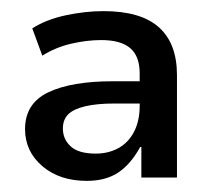

<svg xmlns="http://www.w3.org/2000/svg" viewBox="-20 -734 372 345"><path d="M136 -409Q87 -409 56 -435.5Q25 -462 25 -502Q25 -548 66.5 -568Q108 -588 183 -588H240V-548H186Q154 -548 133 -543Q112 -538 102.5 -528.5Q93 -519 93 -503Q93 -484 107 -471Q121 -458 152 -458Q175 -458 193 -468Q211 -478 221 -497.5Q231 -517 231 -544V-602Q231 -633 214 -647.5Q197 -662 162 -662Q136 -662 108 -655.5Q80 -649 56 -634L38 -683Q63 -699 98 -706.5Q133 -714 166 -714Q233 -714 265.5 -685Q298 -656 298 -599V-415H234V-470H232Q215 -439 192.5 -424Q170 -409 136 -409Z"/></svg>

Font: Nunito Sans 12pt SemiBold
Style: Regular
Weight: 600
Designer: Vernon Adams
Foundry: Vernon Adams
Version: Version 3.101;gftools[0.9.27]